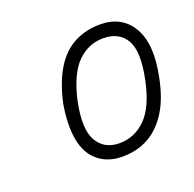

<svg xmlns="http://www.w3.org/2000/svg" viewBox="-69 -783 455 451"><g transform="rotate(-20 158.5 -558.0)"><path d="M167 -403Q131 -403 107 -422.5Q83 -442 76 -479Q69 -516 78 -568Q89 -618 109 -650.5Q129 -683 158 -698Q187 -713 222 -713Q277 -713 302 -670Q327 -627 311 -549Q301 -498 280.5 -466Q260 -434 231.5 -418.5Q203 -403 167 -403ZM171 -435Q209 -435 237 -463Q265 -491 278 -554Q292 -621 275 -650.5Q258 -680 218 -680Q181 -680 153.5 -652.5Q126 -625 112 -563Q98 -496 115.5 -465.5Q133 -435 171 -435Z"/></g></svg>

Font: Nunito Sans 10pt Condensed ExtraLight
Style: Italic
Weight: 250
Width: 3
Italic angle: -9°
Designer: Vernon Adams
Foundry: Vernon Adams
Version: Version 3.101;gftools[0.9.27]